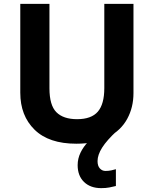

<svg xmlns="http://www.w3.org/2000/svg" viewBox="-20 -734 796 994"><path d="M485 100Q485 125 497 138Q509 151 526 151Q542 151 556 148Q570 145 580 142V229Q564 233 546 236.5Q528 240 504 240Q448 240 415 208Q382 176 382 121Q382 87 397 56Q412 25 437 -0.5Q462 -26 492 -43L586 -57Q533 -8 509 30Q485 68 485 100ZM671 -252Q671 -178 638.5 -118.5Q606 -59 540.5 -24.5Q475 10 375 10Q233 10 159 -62.5Q85 -135 85 -254V-714H236V-277Q236 -189 272 -153Q308 -117 379 -117Q453 -117 486.5 -156Q520 -195 520 -278V-714H671Z"/></svg>

Font: Noto Sans Ol Chiki
Style: Regular
Weight: 400
Designer: Monotype Design Team, Lewis McGuffie
Foundry: Monotype Imaging Inc.
Version: Version 2.003